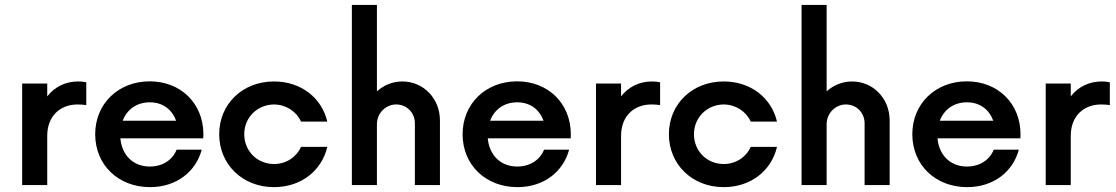

<svg xmlns="http://www.w3.org/2000/svg" viewBox="-20 -750 4521 778"><path d="M69.8 0H171.4V-199.2C171.4 -280.8 224.6 -326.7 294.4 -326.7C306.6 -326.7 318.8 -325.7 329.6 -324.2V-416.5C319.8 -418.9 309.1 -419.9 296.9 -419.9C245.6 -419.9 201.7 -398.4 171.4 -359.4V-411.6H69.8Z M804.2 -208.5C802.7 -332 711.9 -420.4 586.4 -420.4C460 -420.4 365.7 -330.1 365.7 -206.1C365.7 -82 459 8.3 587.9 8.3C695.3 8.3 773.9 -54.7 797.4 -143.6H695.8C679.2 -102.1 639.2 -75.2 586.9 -75.2C519 -75.2 473.6 -122.1 467.8 -189.5H803.7ZM586.9 -335.4C639.6 -335.4 676.8 -306.6 693.8 -260.7H477.1C494.1 -305.7 533.2 -335.4 586.9 -335.4Z M1090.3 8.3C1201.2 8.3 1284.2 -59.6 1306.2 -154.8H1199.7C1181.2 -113.3 1139.6 -85.4 1090.3 -85.4C1022.5 -85.4 969.7 -137.7 969.7 -206.1C969.7 -273.9 1022.5 -326.2 1090.3 -326.7C1139.6 -326.2 1181.2 -298.3 1199.7 -257.3H1306.2C1284.2 -352.1 1201.2 -419.9 1090.3 -419.9C961.4 -419.9 868.2 -327.1 868.2 -206.1C868.2 -85 961.4 8.3 1090.3 8.3Z M1610.4 -419.9C1570.8 -419.9 1535.2 -404.8 1507.3 -379.9V-730H1405.8V0H1507.3V-246.6C1507.3 -290 1541.5 -326.7 1585.4 -326.7C1628.4 -326.7 1661.1 -293 1661.1 -250.5V0H1762.7V-261.7C1762.7 -351.6 1695.3 -419.9 1610.4 -419.9Z M2293 -208.5C2291.5 -332 2200.7 -420.4 2075.2 -420.4C1948.7 -420.4 1854.5 -330.1 1854.5 -206.1C1854.5 -82 1947.8 8.3 2076.7 8.3C2184.1 8.3 2262.7 -54.7 2286.1 -143.6H2184.6C2168 -102.1 2127.9 -75.2 2075.7 -75.2C2007.8 -75.2 1962.4 -122.1 1956.5 -189.5H2292.5ZM2075.7 -335.4C2128.4 -335.4 2165.5 -306.6 2182.6 -260.7H1965.8C1982.9 -305.7 2022 -335.4 2075.7 -335.4Z M2395 0H2496.6V-199.2C2496.6 -280.8 2549.8 -326.7 2619.6 -326.7C2631.8 -326.7 2644 -325.7 2654.8 -324.2V-416.5C2645 -418.9 2634.3 -419.9 2622.1 -419.9C2570.8 -419.9 2526.9 -398.4 2496.6 -359.4V-411.6H2395Z M2912.6 8.3C3023.4 8.3 3106.4 -59.6 3128.4 -154.8H3022C3003.4 -113.3 2961.9 -85.4 2912.6 -85.4C2844.7 -85.4 2792 -137.7 2792 -206.1C2792 -273.9 2844.7 -326.2 2912.6 -326.7C2961.9 -326.2 3003.4 -298.3 3022 -257.3H3128.4C3106.4 -352.1 3023.4 -419.9 2912.6 -419.9C2783.7 -419.9 2690.4 -327.1 2690.4 -206.1C2690.4 -85 2783.7 8.3 2912.6 8.3Z M3432.6 -419.9C3393.1 -419.9 3357.4 -404.8 3329.6 -379.9V-730H3228V0H3329.6V-246.6C3329.6 -290 3363.8 -326.7 3407.7 -326.7C3450.7 -326.7 3483.4 -293 3483.4 -250.5V0H3585V-261.7C3585 -351.6 3517.6 -419.9 3432.6 -419.9Z M4115.2 -208.5C4113.8 -332 4022.9 -420.4 3897.5 -420.4C3771 -420.4 3676.8 -330.1 3676.8 -206.1C3676.8 -82 3770 8.3 3898.9 8.3C4006.3 8.3 4085 -54.7 4108.4 -143.6H4006.8C3990.2 -102.1 3950.2 -75.2 3897.9 -75.2C3830.1 -75.2 3784.7 -122.1 3778.8 -189.5H4114.7ZM3897.9 -335.4C3950.7 -335.4 3987.8 -306.6 4004.9 -260.7H3788.1C3805.2 -305.7 3844.2 -335.4 3897.9 -335.4Z M4217.3 0H4318.8V-199.2C4318.8 -280.8 4372.1 -326.7 4441.9 -326.7C4454.1 -326.7 4466.3 -325.7 4477.1 -324.2V-416.5C4467.3 -418.9 4456.5 -419.9 4444.3 -419.9C4393.1 -419.9 4349.1 -398.4 4318.8 -359.4V-411.6H4217.3Z"/></svg>

Font: Now SemiBold
Style: Regular
Weight: 600
Designer: Alfredo Marco Pradil
Foundry: Alfredo Marco Pradil
Version: Version 1.200;hotconv 1.0.109;makeotfexe 2.5.65596